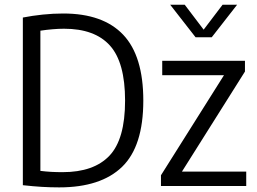

<svg xmlns="http://www.w3.org/2000/svg" viewBox="-20 -806 1112 832"><path d="M236.5 6Q199.5 6 161.8 3.8Q124 1.5 79 -3.5V-730Q119.5 -738 165 -742.8Q210.5 -747.5 254 -747.5Q426.5 -747.5 513.8 -655.5Q601 -563.5 601 -370Q601 -172 509 -83Q417 6 236.5 6ZM251.5 -60Q386.5 -60 454.2 -131.2Q522 -202.5 522 -370Q522 -535.5 456.5 -608.5Q391 -681.5 257.5 -681.5Q233.5 -681.5 207.2 -679.2Q181 -677 155 -673V-65.5Q179.5 -62.5 202.5 -61.2Q225.5 -60 251.5 -60ZM677.5 0V-46.5L950.5 -480H683V-542.5H1041.5V-496L768.5 -62.5H1047V0ZM827.5 -644.5 717.5 -785.5H780.5L862.5 -677.5L944.5 -785.5H1007.5L897.5 -644.5Z"/></svg>

Font: Encode Sans Semi Condensed
Style: Regular
Weight: 400
Width: 4
Designer: Multiple Designers
Foundry: Impallari Type
Version: Version 3.000; ttfautohint (v1.8.3) -l 8 -r 50 -G 200 -x 14 